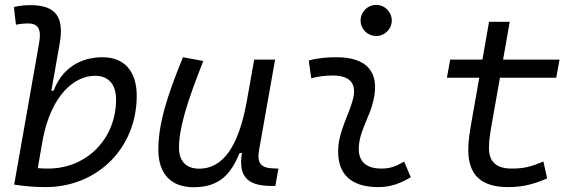

<svg xmlns="http://www.w3.org/2000/svg" viewBox="-20 -764 2384 794"><path d="M168 9.8C383.3 9.8 545.4 -152.3 545.4 -367.7C545.4 -469.7 493.7 -527.3 404.3 -527.3C307.6 -527.3 234.9 -477.1 201.7 -388.7H192.4L226.6 -583C246.6 -693.4 210.4 -742.7 106.9 -742.7C83.5 -742.7 60.1 -740.7 37.6 -734.9L45.9 -661.6C62.5 -665.5 79.6 -667 96.2 -667C138.7 -667 151.4 -642.6 142.1 -587.9L38.6 -0.5C81.5 5.9 124.5 9.8 168 9.8ZM157.2 -189C192.9 -372.1 288.1 -450.7 373.5 -450.7C428.2 -450.7 460 -415 460 -353C460 -189.9 338.9 -66.9 178.7 -66.9C163.6 -66.9 148.9 -67.4 136.2 -68.8Z M780.8 10.3C890.6 10.3 936 -47.4 970.7 -130.9H980.5C965.8 -40 997.6 4.9 1101.6 4.9H1118.7L1131.3 -66.9L1114.7 -67.4C1057.6 -68.4 1041.5 -89.4 1051.8 -146L1117.7 -517.6H1031.2L999 -336.4V-336.9C965.3 -157.2 901.4 -66.4 803.7 -66.4C750 -66.4 720.2 -97.2 720.2 -153.8C720.2 -231.9 752 -338.9 820.8 -511.7L736.8 -527.3C668.5 -362.3 634.8 -248 634.8 -145C634.8 -45.4 687 10.3 780.8 10.3Z M1651.4 -95.7C1614.7 -74.7 1592.3 -66.9 1557.1 -66.9C1492.2 -66.9 1460 -98.1 1463.9 -157.7C1468.3 -225.6 1506.8 -275.4 1523.4 -345.2C1552.7 -464.4 1498.5 -527.3 1372.1 -527.3C1333.5 -527.3 1294.9 -524.4 1256.8 -513.7L1267.1 -440.4C1296.9 -448.2 1326.7 -451.7 1356.4 -451.7C1426.8 -451.7 1456.1 -418.5 1439.9 -355C1424.8 -293.9 1383.3 -226.1 1378.9 -153.3C1372.1 -46.4 1429.2 9.8 1544.4 9.8C1599.6 9.8 1640.1 -8.3 1678.7 -31.2ZM1535.6 -615.2C1571.3 -615.2 1600.1 -643.6 1600.1 -679.2C1600.1 -714.8 1571.3 -743.7 1535.6 -743.7C1500 -743.7 1471.2 -714.8 1471.2 -679.2C1471.2 -643.6 1500 -615.2 1535.6 -615.2Z M2082 9.8C2147.9 9.8 2197.3 -6.3 2242.7 -26.4L2227.1 -96.2C2175.8 -74.2 2145 -66.9 2096.2 -66.9C2032.2 -66.9 2002 -95.2 2002 -152.8C2002 -191.4 2008.3 -219.7 2020 -287.1L2047.4 -442.4H2280.3L2293.9 -517.6H2060.5L2087.9 -673.8H2002.4L1975.1 -517.6H1841.8L1828.1 -442.4H1961.9L1934.6 -287.1C1922.4 -217.3 1916.5 -186 1916.5 -144.5C1916.5 -40.5 1969.7 9.8 2082 9.8Z"/></svg>

Font: Cascadia Mono SemiLight
Style: Italic
Weight: 350
Italic angle: -10°
Monospace: yes
Designer: Aaron Bell
Foundry: Saja Typeworks
Version: Version 2404.023